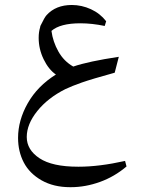

<svg xmlns="http://www.w3.org/2000/svg" viewBox="-20 -467 585 778"><path d="M142.6 -356.4 143.6 -361.8Q161.1 -397.9 168.9 -405.8Q206.1 -446.8 271 -446.8Q311 -446.8 348.4 -429.7Q385.7 -412.6 410.2 -380.9L404.3 -361.8Q352.5 -372.6 305.7 -372.6Q223.6 -372.6 188.5 -341.8Q194.3 -297.9 216.6 -258.3Q238.8 -218.8 276.9 -197.3Q337.9 -218.3 461.4 -236.8L444.8 -172.4Q351.1 -146.5 311.5 -132.6Q272 -118.7 245.1 -106Q173.8 -70.3 131.1 -17.1Q88.4 36.1 88.4 88.1Q88.4 140.1 140.1 174.3Q191.9 208.5 295.9 208.5H299.8Q381.8 208.5 486.8 185.1L492.7 207.5Q443.8 249 384.8 270.3Q325.7 291.5 266.6 291.5H264.2Q197.3 291.5 148.4 263.7Q99.6 235.8 76.4 191.4Q53.2 147 53.2 91.8Q53.2 20.5 92.5 -48.8Q131.8 -118.2 206.5 -165Q176.8 -185.5 156.7 -227.1Q136.7 -268.6 136.7 -313.5Q136.7 -337.4 142.6 -356.4Z"/></svg>

Font: Farbod
Style: Regular
Weight: 400
Designer: Mohammad Saleh Souzanchi
Foundry: http://font-store.ir
Version: Version:3.2.5;RFB:1.2.5;Building:2016-06-12 13:21:07.028780